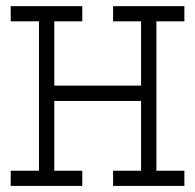

<svg xmlns="http://www.w3.org/2000/svg" viewBox="-20 -610 640 630"><path d="M15.1 -49.8H107.9V-540H15.1V-589.8H250V-540H158.2V-329.1H442.9V-540H351.1V-589.8H585V-540H493.2V-49.8H585V0H351.1V-49.8H442.9V-278.8H158.2V-49.8H250V0H15.1Z"/></svg>

Font: Compagnon Roman
Style: Regular
Weight: 400
Designer: Juliette Duhe, Lea Pradine
Foundry: Velvetyne Type Foundry
Version: Version 1.000;PS 001.000;hotconv 1.0.88;makeotf.lib2.5.64775